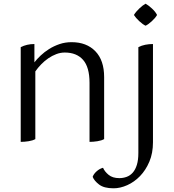

<svg xmlns="http://www.w3.org/2000/svg" viewBox="-20 -760 941 1038"><path d="M464 -312Q464 -397 429 -436.5Q394 -476 330 -476Q307 -476 284.5 -467.5Q262 -459 241.5 -445Q221 -431 203 -412.5Q185 -394 171 -374V-8Q157 0 134.5 3.5Q112 7 92 7V-505Q125 -522 166 -522V-423Q179 -440 199.5 -459.5Q220 -479 245.5 -495Q271 -511 301.5 -521.5Q332 -532 367 -532Q448 -532 495.5 -483Q543 -434 543 -343V-8Q529 0 506.5 3.5Q484 7 464 7ZM594 258Q542 258 515.5 237.5Q489 217 481 196Q486 181 502 166.5Q518 152 537 147Q546 168 567.5 185.5Q589 203 625 203Q646 203 665 196Q684 189 698 173Q712 157 720 131Q728 105 728 67V-505Q745 -514 765.5 -518Q786 -522 807 -522V9Q807 68 787.5 114Q768 160 737 192Q706 224 668 241Q630 258 594 258ZM829 -679Q820 -663 801 -645.5Q782 -628 767 -621Q752 -628 733 -645.5Q714 -663 704 -679Q714 -696 733 -714Q752 -732 767 -740Q782 -732 801.5 -714Q821 -696 829 -679Z"/></svg>

Font: Gotu
Style: Regular
Weight: 400
Designer: Sarang Kulkarni & Kailash Malviya
Foundry: Ek Type
Version: Version 2.320;hotconv 1.0.109;makeotfexe 2.5.65596; ttfautoh